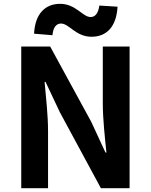

<svg xmlns="http://www.w3.org/2000/svg" viewBox="-20 -983 789 1003"><path d="M91 0H231V-297C231 -382 220 -475 213 -555H218L293 -396L507 0H657V-740H517V-445C517 -361 528 -263 536 -186H531L457 -346L242 -740H91ZM458 -791C534 -791 588 -840 594 -948L499 -954C493 -911 476 -894 453 -894C412 -894 376 -963 294 -963C218 -963 163 -913 158 -807L254 -799C258 -842 275 -860 299 -860C341 -860 376 -791 458 -791Z"/></svg>

Font: Noto Sans T Chinese Bold
Style: Bold
Weight: 700
Designer: Ryoko NISHIZUKA (kana & ideographs); Paul D. Hunt (Latin, Greek & Cyrillic); Wenlong ZHANG (bopomofo); Sandoll Communica
Foundry: Adobe Systems Incorporated
Version: Version 1.000;PS 1;hotconv 1.0.78;makeotf.lib2.5.61930